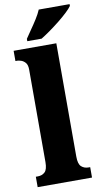

<svg xmlns="http://www.w3.org/2000/svg" viewBox="-104 -1006 571 1054"><g transform="rotate(-10 182.0 -479.5)"><path d="M17 0V-58H28Q52 -58 67.5 -72.5Q83 -87 83 -128V-644Q83 -670 72 -682.5Q61 -695 47.5 -699Q34 -703 28 -703H17V-760H255V-128Q255 -87 271 -72.5Q287 -58 311 -58H320V0ZM100 -812Q113 -832 131 -857.5Q149 -883 166 -910Q183 -937 192 -959H364V-949Q355 -936 334.5 -916.5Q314 -897 286.5 -875Q259 -853 231 -833Q203 -813 180 -799H100Z"/></g></svg>

Font: Noto Serif Hebrew Condensed Black
Style: Regular
Weight: 900
Width: 3
Designer: Monotype Design Team
Foundry: Monotype Imaging Inc.
Version: Version 2.004; ttfautohint (v1.8.4.7-5d5b)